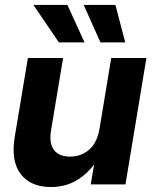

<svg xmlns="http://www.w3.org/2000/svg" viewBox="-20 -752 625 783"><path d="M187.5 10.7Q105 10.7 64.5 -42.2Q23.9 -95.2 40 -192.9L93.8 -515.6H237.3L188 -219.2Q179.7 -167.5 200.2 -140.4Q220.7 -113.3 265.6 -113.3Q310.1 -113.3 343 -141.1Q376 -168.9 386.2 -229L433.6 -515.6H577.1L491.7 0H350.1L363.8 -81.1Q330.1 -37.1 286.6 -13.2Q243.2 10.7 187.5 10.7ZM220.2 -579.1 116.2 -731.9H254.9L324.7 -579.1ZM389.6 -579.1 321.3 -731.9H450.7L490.7 -579.1Z"/></svg>

Font: Inter Display
Style: Bold Italic
Weight: 700
Italic angle: -9.39999°
Designer: Rasmus Andersson
Foundry: rsms
Version: Version 4.000;git-a52131595